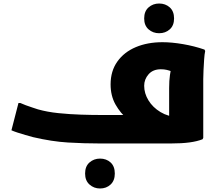

<svg xmlns="http://www.w3.org/2000/svg" viewBox="-20 -816 1251 1092"><path d="M549 0Q457 0 366 -5.5Q275 -11 168 -36Q149 -41 125 -48Q101 -55 79.5 -62Q58 -69 45 -75L85 -230H96Q107 -225 126.5 -217.5Q146 -210 165.5 -204Q185 -198 196 -194Q249 -179 313 -172.5Q377 -166 439.5 -164Q502 -162 549 -162H748L706 -138Q665 -172 637 -221.5Q609 -271 609 -336Q609 -412 647.5 -466Q686 -520 752.5 -548Q819 -576 904 -576Q957 -576 1021 -565Q1085 -554 1143 -534L1147 -526Q1143 -508 1141 -478Q1139 -448 1137.5 -417Q1136 -386 1136 -366V-32L1132 -24Q1102 -12 1058 -6Q1014 0 951 0ZM800 -328Q800 -285 824.5 -245Q849 -205 893 -178.5Q937 -152 993 -150L942 -90V-315Q942 -358 946.5 -388.5Q951 -419 957 -445L973 -404Q966 -406 954.5 -410.5Q943 -415 928.5 -418.5Q914 -422 895 -422Q850 -422 825 -393.5Q800 -365 800 -328ZM885 -627Q850 -627 825 -649Q800 -671 800 -711Q800 -752 825 -774Q850 -796 885 -796Q921 -796 945.5 -774Q970 -752 970 -711Q970 -671 945.5 -649Q921 -627 885 -627ZM464 171Q464 130 489 108Q514 86 549 86Q585 86 609 108Q633 130 633 171Q633 211 609 233.5Q585 256 549 256Q514 256 489 233.5Q464 211 464 171Z"/></svg>

Font: Kufam ExtraBold
Style: Italic
Weight: 800
Italic angle: -11°
Designer: Artur Schmal
Foundry: Original Type
Version: Version 1.301; ttfautohint (v1.8.3)